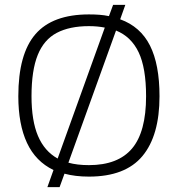

<svg xmlns="http://www.w3.org/2000/svg" viewBox="-20 -713 728 786"><path d="M174 53 199 -17Q126 -52 90.5 -128Q55 -204 55 -319Q55 -492 125 -573Q195 -654 344 -654Q367 -654 387 -652.5Q407 -651 426 -647L443 -693H493L472 -634Q555 -604 594 -526.5Q633 -449 633 -319Q633 -158 563 -74Q493 10 344 10Q288 10 244 -2L224 53ZM216 -64 409 -600Q379 -606 344 -606Q265 -606 212.5 -578.5Q160 -551 134.5 -488Q109 -425 109 -319Q109 -219 135.5 -156.5Q162 -94 216 -64ZM344 -37Q463 -37 520.5 -105Q578 -173 578 -319Q578 -435 547.5 -499Q517 -563 455 -588L260 -47Q296 -37 344 -37Z"/></svg>

Font: Kanit ExtraLight
Style: Regular
Weight: 275
Designer: Katatrad Team
Foundry: CadsonDemak
Version: Version 2.000; ttfautohint (v1.8.3)